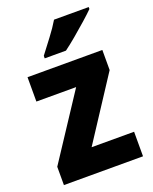

<svg xmlns="http://www.w3.org/2000/svg" viewBox="-143 -846 738 926"><g transform="rotate(-20 226.0 -383.0)"><path d="M428 0H22V-94L239 -424H35V-549H419V-446L210 -126H428ZM428 -756Q410 -738 378.5 -710Q347 -682 313 -653.5Q279 -625 253 -606H144V-619Q169 -652 199.5 -692Q230 -732 250 -766H428Z"/></g></svg>

Font: Noto Sans Tamil SemiCondensed ExtraBold
Style: Regular
Weight: 800
Width: 4
Designer: Jelle Bosma - Monotype Design Team
Foundry: Monotype Imaging Inc.
Version: Version 2.004; ttfautohint (v1.8.4.7-5d5b)